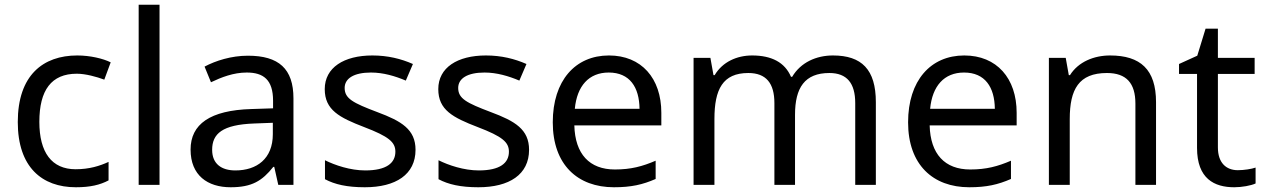

<svg xmlns="http://www.w3.org/2000/svg" viewBox="-20 -780 5339 810"><path d="M300 10C361 10 402 0 438 -19V-97C401 -80 357 -66 299 -66C198 -66 146 -137 146 -266C146 -400 197 -469 304 -469C341 -469 388 -456 420 -444L447 -517C415 -533 360 -546 306 -546C162 -546 55 -463 55 -265C55 -75 157 10 300 10Z M653 0V-760H565V0Z M1026 -545C956 -545 890 -524 843 -499L870 -433C914 -454 965 -474 1021 -474C1091 -474 1132 -444 1132 -355V-323L1041 -320C866 -315 784 -256 784 -149C784 -40 856 10 953 10C1043 10 1086 -17 1133 -76H1137L1154 0H1218V-365C1218 -490 1156 -545 1026 -545ZM1052 -259 1131 -262V-214C1131 -110 1063 -61 973 -61C915 -61 875 -88 875 -148C875 -216 918 -254 1052 -259Z M1733 -148C1733 -234 1674 -269 1572 -307C1469 -346 1434 -364 1434 -409C1434 -449 1473 -474 1545 -474C1597 -474 1647 -459 1692 -440L1722 -510C1672 -532 1616 -546 1551 -546C1431 -546 1350 -495 1350 -404C1350 -316 1412 -284 1516 -244C1621 -204 1648 -180 1648 -140C1648 -92 1610 -61 1521 -61C1458 -61 1393 -83 1351 -104V-24C1392 -2 1444 10 1519 10C1650 10 1733 -44 1733 -148Z M2212 -148C2212 -234 2153 -269 2051 -307C1948 -346 1913 -364 1913 -409C1913 -449 1952 -474 2024 -474C2076 -474 2126 -459 2171 -440L2201 -510C2151 -532 2095 -546 2030 -546C1910 -546 1829 -495 1829 -404C1829 -316 1891 -284 1995 -244C2100 -204 2127 -180 2127 -140C2127 -92 2089 -61 2000 -61C1937 -61 1872 -83 1830 -104V-24C1871 -2 1923 10 1998 10C2129 10 2212 -44 2212 -148Z M2549 -546C2407 -546 2312 -440 2312 -264C2312 -85 2417 10 2570 10C2643 10 2691 -1 2746 -25V-102C2690 -78 2642 -65 2574 -65C2467 -65 2406 -130 2403 -251H2770V-304C2770 -450 2686 -546 2549 -546ZM2548 -474C2637 -474 2677 -412 2678 -321H2405C2414 -417 2464 -474 2548 -474Z M3494 -546C3424 -546 3358 -517 3322 -456H3317C3291 -517 3235 -546 3153 -546C3089 -546 3028 -519 2995 -463H2990L2977 -536H2906V0H2994V-278C2994 -403 3029 -472 3137 -472C3212 -472 3247 -429 3247 -345V0H3334V-296C3334 -410 3375 -472 3479 -472C3553 -472 3588 -429 3588 -345V0H3675V-349C3675 -487 3615 -546 3494 -546Z M4048 -546C3906 -546 3811 -440 3811 -264C3811 -85 3916 10 4069 10C4142 10 4190 -1 4245 -25V-102C4189 -78 4141 -65 4073 -65C3966 -65 3905 -130 3902 -251H4269V-304C4269 -450 4185 -546 4048 -546ZM4047 -474C4136 -474 4176 -412 4177 -321H3904C3913 -417 3963 -474 4047 -474Z M4663 -546C4595 -546 4529 -519 4494 -463H4489L4476 -536H4405V0H4493V-278C4493 -403 4531 -472 4650 -472C4732 -472 4770 -429 4770 -343V0H4857V-349C4857 -487 4791 -546 4663 -546Z M5202 -62C5153 -62 5118 -93 5118 -158V-468H5273V-536H5118V-659H5066L5031 -545L4954 -510V-468H5030V-156C5030 -26 5103 10 5187 10C5219 10 5258 3 5277 -6V-73C5260 -67 5228 -62 5202 -62Z"/></svg>

Font: Noto Sans Cypriot
Style: Regular
Weight: 400
Designer: Monotype Design Team
Foundry: Monotype Imaging Inc.
Version: Version 2.002